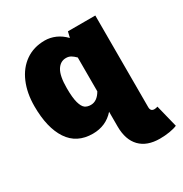

<svg xmlns="http://www.w3.org/2000/svg" viewBox="-180 -689 999 1051"><g transform="rotate(-30 319.5 -163.5)"><path d="M639 209Q621 217 591.5 222Q562 227 529 227Q448 227 404.5 182Q361 137 361 53V-40Q308 20 225 20Q124 20 73 -57Q22 -134 22 -270Q22 -353 49.5 -417.5Q77 -482 128.5 -518Q180 -554 250 -554Q284 -554 316.5 -540Q349 -526 377 -497L386 -534H559V45Q559 72 583 72Q594 72 604 68ZM361 -169V-383Q346 -398 333 -405.5Q320 -413 303 -413Q267 -413 246 -378.5Q225 -344 225 -268Q225 -207 234 -175Q243 -143 257.5 -132.5Q272 -122 294 -122Q334 -122 361 -169Z"/></g></svg>

Font: Fira Sans Black
Style: Regular
Weight: 900
Designer: Carrois Corporate & Edenspiekermann AG
Foundry: Carrois Corporate GbR & Edenspiekermann AG
Version: Version 4.203